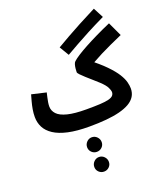

<svg xmlns="http://www.w3.org/2000/svg" viewBox="-216 -1012 1349 1562"><g transform="rotate(-20 458.5 -231.0)"><path d="M465 -585 416 -667Q465 -696 517 -725.5Q569 -755 633.5 -789.5Q698 -824 785 -868L831 -780Q742 -737 677.5 -703Q613 -669 562.5 -640.5Q512 -612 465 -585ZM424 21 450 -119Q521 -119 567.5 -121.5Q614 -124 641.5 -131Q669 -138 680.5 -150.5Q692 -163 692 -182Q692 -194 679.5 -220.5Q667 -247 626 -285Q604 -305 578.5 -327.5Q553 -350 530 -370.5Q507 -391 492 -407Q477 -423 477 -430Q477 -445 479 -463Q481 -481 485.5 -496Q490 -511 498 -518Q515 -534 548.5 -555.5Q582 -577 629 -602.5Q676 -628 734.5 -656.5Q793 -685 860 -714L917 -592Q862 -568 813 -545.5Q764 -523 721.5 -501.5Q679 -480 643.5 -459.5Q608 -439 581 -419L594 -493Q679 -428 729.5 -376Q780 -324 805 -283.5Q830 -243 838 -211.5Q846 -180 846 -156Q846 -117 827.5 -87.5Q809 -58 773.5 -37.5Q738 -17 687 -4Q636 9 570 15Q504 21 424 21ZM424 21Q316 21 241.5 4.5Q167 -12 120.5 -42.5Q74 -73 53 -114Q32 -155 32 -204Q32 -236 37.5 -268.5Q43 -301 51.5 -332Q60 -363 67 -388L192 -359Q188 -341 183 -320Q178 -299 175 -279.5Q172 -260 172 -244Q172 -207 198.5 -178.5Q225 -150 286 -134.5Q347 -119 450 -119L470 -11ZM411 235Q385 235 366.5 217Q348 199 348 173Q348 147 366.5 128Q385 109 411 109Q437 109 455.5 128Q474 147 474 173Q474 199 455.5 217Q437 235 411 235ZM411 406Q385 406 366.5 388Q348 370 348 344Q348 318 366.5 299Q385 280 411 280Q437 280 455.5 299Q474 318 474 344Q474 370 455.5 388Q437 406 411 406Z"/></g></svg>

Font: Noto Sans
Style: Bold
Weight: 700
Designer: Monotype Design Team
Foundry: Monotype Imaging Inc.
Version: Version 2.000;GOOG;noto-source:20170915:90ef993387c0; ttfaut